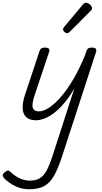

<svg xmlns="http://www.w3.org/2000/svg" viewBox="-110 -862 745 1400"><path d="M151 15Q109 15 84 -5.5Q59 -26 55.5 -68Q52 -110 73 -173L178 -489Q184 -505 191.5 -510Q199 -515 216 -515Q239 -515 246.5 -507Q254 -499 248 -483L140 -160Q129 -127 127 -102Q125 -77 136 -63.5Q147 -50 174 -50Q207 -50 247.5 -76.5Q288 -103 333.5 -155Q379 -207 424.5 -284Q470 -361 511 -462L520 -489Q526 -505 534 -510Q542 -515 558 -515Q582 -515 588.5 -506.5Q595 -498 590 -482L340 286Q312 371 282.5 422Q253 473 211 495.5Q169 518 105 518Q68 518 36 508.5Q4 499 -23.5 482Q-51 465 -74 444Q-86 433 -89.5 421Q-93 409 -77 395Q-62 382 -53 381.5Q-44 381 -32 393Q-2 421 33 438Q68 455 109 455Q152 455 180.5 437.5Q209 420 229.5 382Q250 344 270 284L432 -217Q397 -157 360.5 -113Q324 -69 288 -41Q252 -13 217 1Q182 15 151 15ZM378 -620Q371 -620 360.5 -628.5Q350 -637 350 -646Q350 -652 352 -657Q354 -662 359 -667L492 -826Q499 -835 505 -838.5Q511 -842 518 -842Q526 -842 536 -836Q546 -830 553.5 -821Q561 -812 561 -802Q561 -796 558 -791.5Q555 -787 550 -782L402 -633Q390 -620 378 -620Z"/></svg>

Font: Playwrite US Trad Light
Style: Regular
Weight: 300
Designer: Veronika Burian, José Scaglione
Foundry: TypeTogether
Version: Version 1.003